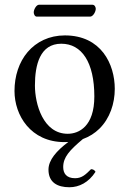

<svg xmlns="http://www.w3.org/2000/svg" viewBox="-20 -588 544 808"><path d="M359 -518C372 -518 383 -539 383 -551C383 -557 379 -568 369 -568H144C133 -568 122 -548 122 -536C122 -529 126 -518 135 -518ZM382 135C378 128 372 124 363 124C341 146 325 162 296 162C259 162 246 141 246 115C246 73.8 272.1 44.9 328.7 -2.8C356.2 -12.7 379.2 -27.7 397.9 -46C442.7 -89.8 463 -152.7 463 -214C463 -318 406 -439 253 -439C187.2 -439 132.9 -412 96.3 -369C60 -326.4 41 -268.2 41 -205C41 -103 109 10 251 10C256.6 10 262.1 9.8 267.5 9.5C218.1 46.5 184 85.2 184 126C184 180 222 200 272 200C313 200 353 180 382 135ZM238 -404C324 -404 377 -326 377 -182C377 -56 312 -25 265 -25C161 -25 127 -151 127 -228C127 -315 148 -404 238 -404Z"/></svg>

Font: Libertinus Serif
Style: Regular
Weight: 400
Designer: Philipp H. Poll
Foundry: Khaled Hosny
Version: Version 6.2